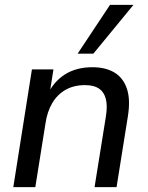

<svg xmlns="http://www.w3.org/2000/svg" viewBox="-20 -774 612 794"><path d="M35 0 112 -487H201L184 -379H175Q200 -435 247.5 -465.5Q295 -496 362 -496Q416 -496 452.5 -474.5Q489 -453 504.5 -408Q520 -363 509 -294L462 0H371L418 -293Q425 -337 417.5 -365.5Q410 -394 389 -408Q368 -422 332 -422Q285 -422 251 -402.5Q217 -383 196 -347.5Q175 -312 168 -263L126 0ZM301 -552 435 -754H532L366 -552Z"/></svg>

Font: Nunito Sans 12pt ExtraLight 12pt Medium
Style: Italic
Weight: 500
Italic angle: -9°
Version: Version 3.101;gftools[0.9.27]